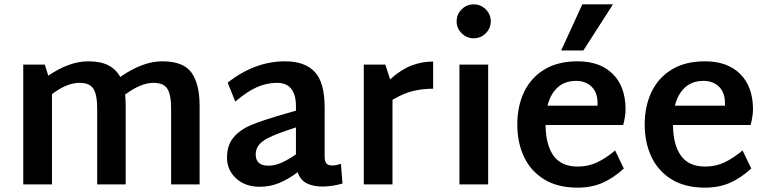

<svg xmlns="http://www.w3.org/2000/svg" viewBox="-20 -848 3527 883"><path d="M898 -362V0H767V-347Q767 -413 749.5 -440Q732 -467 686 -467Q628 -467 557 -414L555 -419Q558 -392 558 -362V0H427V-347Q427 -413 409.5 -440Q392 -467 346 -467Q287 -467 219 -415V0H87V-551H186L202 -500Q299 -566 386 -566Q443 -566 478.5 -547.5Q514 -529 533 -494Q636 -566 726 -566Q824 -566 861 -513.5Q898 -461 898 -362Z M1555 -4Q1511 9 1464 10Q1420 10 1390.5 -5Q1361 -20 1349 -56Q1305 -23 1263 -6Q1221 11 1174 11Q1108 11 1066 -27.5Q1024 -66 1024 -123Q1024 -180 1054 -216Q1084 -252 1137.5 -274Q1191 -296 1289 -324L1341 -339V-361Q1341 -412 1319.5 -439.5Q1298 -467 1254 -467Q1208 -467 1163.5 -448Q1119 -429 1062 -381L1027 -468Q1152 -566 1291 -566Q1382 -566 1427.5 -517.5Q1473 -469 1473 -354V-128Q1473 -106 1481 -96.5Q1489 -87 1508 -87Q1527 -87 1548 -95ZM1214 -86Q1243 -86 1273 -99Q1303 -112 1341 -138V-262L1305 -250Q1220 -222 1188 -198Q1156 -174 1156 -138Q1156 -86 1214 -86Z M1972 -440Q1923 -440 1879.5 -429.5Q1836 -419 1785 -389V0H1653V-551H1752L1774 -483Q1824 -528 1872 -546.5Q1920 -565 1972 -565Z M2080 -750Q2080 -782 2103 -805Q2126 -828 2158 -828Q2191 -828 2214 -805Q2237 -782 2237 -750Q2237 -718 2214 -695Q2191 -672 2158 -672Q2126 -672 2103 -695Q2080 -718 2080 -750ZM2093 -551H2225V0H2093Z M2359 0ZM2809 -156 2849 -73Q2801 -29 2750.5 -7Q2700 15 2636 15Q2544 15 2482 -23.5Q2420 -62 2389.5 -127.5Q2359 -193 2359 -275Q2359 -359 2390 -424.5Q2421 -490 2483 -528Q2545 -566 2636 -566Q2739 -566 2797.5 -508.5Q2856 -451 2857 -347Q2857 -314 2846 -273H2489Q2490 -181 2526 -131.5Q2562 -82 2637 -82Q2685 -82 2725.5 -101Q2766 -120 2809 -156ZM2498 -362H2728V-374Q2728 -423 2700.5 -449.5Q2673 -476 2630 -476Q2577 -476 2544 -445.5Q2511 -415 2498 -362ZM2658 -828H2799L2663 -616H2561Z M3395 -156 3435 -73Q3387 -29 3336.5 -7Q3286 15 3222 15Q3130 15 3068 -23.5Q3006 -62 2975.5 -127.5Q2945 -193 2945 -275Q2945 -359 2976 -424.5Q3007 -490 3069 -528Q3131 -566 3222 -566Q3325 -566 3383.5 -508.5Q3442 -451 3443 -347Q3443 -314 3432 -273H3075Q3076 -181 3112 -131.5Q3148 -82 3223 -82Q3271 -82 3311.5 -101Q3352 -120 3395 -156ZM3084 -362H3314V-374Q3314 -423 3286.5 -449.5Q3259 -476 3216 -476Q3163 -476 3130 -445.5Q3097 -415 3084 -362Z"/></svg>

Font: MartelSansBold
Style: Bold
Weight: 700
Designer: Dan Reynolds and Mathieu Réguer
Foundry: Dan Reynolds and Mathieu Réguer
Version: Version 1.002; ttfautohint (v1.1) -l 5 -r 5 -G 72 -x 0 -D la